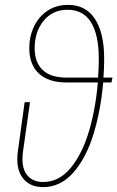

<svg xmlns="http://www.w3.org/2000/svg" viewBox="-20 -757 481 787"><path d="M437 -419H403Q393 -304 363 -206.5Q333 -109 280.5 -49.5Q228 10 157 10Q107 10 79 -20.5Q51 -51 51 -103Q51 -124 53 -135L81 -338H103L74 -134Q72 -114 72 -105Q72 -60 94.5 -35.5Q117 -11 157 -11Q222 -11 269.5 -68.5Q317 -126 344.5 -218.5Q372 -311 381 -419H252Q178 -419 139 -456Q100 -493 100 -559Q100 -607 119 -647.5Q138 -688 174 -712.5Q210 -737 259 -737Q332 -737 369.5 -679Q407 -621 407 -516Q407 -478 404 -439H441ZM382 -439Q385 -478 385 -516Q385 -614 353 -665.5Q321 -717 257 -717Q196 -717 159 -672Q122 -627 122 -559Q122 -502 154.5 -470.5Q187 -439 253 -439Z"/></svg>

Font: Fira Sans Extra Condensed Thin
Style: Italic
Weight: 250
Width: 3
Italic angle: -8°
Designer: Carrois Corporate & Edenspiekermann AG
Foundry: Carrois Corporate GbR & Edenspiekermann AG
Version: Version 4.203